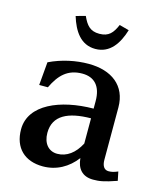

<svg xmlns="http://www.w3.org/2000/svg" viewBox="-112 -819 789 919"><g transform="rotate(15 282.5 -359.5)"><path d="M272 -516C210 -516 141 -502 79 -472L69 -357H112C143 -422 182 -463 255 -463C315 -463 350 -426 350 -352V-315C186 -314 40 -253 40 -130C40 -37 97 15 186 15C253 15 310 -17 350 -70C354 -19 381 14 435 14C465 14 488 11 551 -11L542 -55C521 -46 509 -44 496 -44C475 -44 463 -61 463 -92V-351C463 -459 386 -516 272 -516ZM152 -721 199 -734C218 -692 237 -668 283 -668C330 -668 349 -692 367 -734L415 -721C394 -652 356 -593 283 -593C210 -593 173 -652 152 -721ZM166 -146C166 -233 238 -266 350 -267V-142C323 -90 284 -61 237 -61C195 -61 166 -93 166 -146Z"/></g></svg>

Font: LT Superior Serif Semibold
Style: Regular
Weight: 600
Designer: Daniel Lyons
Foundry: LyonsType
Version: Version 2.120;FEAKit 1.0